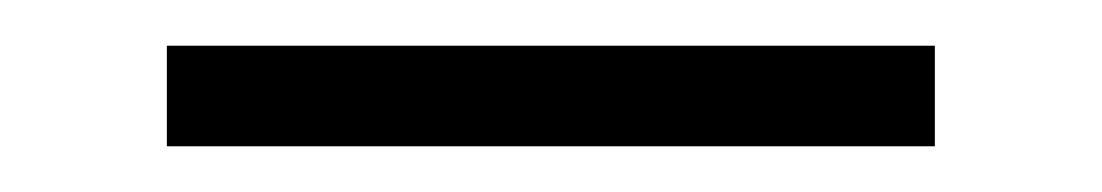

<svg xmlns="http://www.w3.org/2000/svg" viewBox="-20 -322 482 84"><path d="M53 -258V-302H389V-258Z"/></svg>

Font: Red Hat Display
Style: Regular
Weight: 300
Designer: Pentagram, MCKL
Foundry: Pentagram, MCKL
Version: Version 1.023